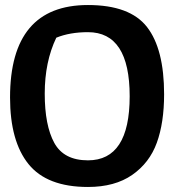

<svg xmlns="http://www.w3.org/2000/svg" viewBox="-20 -732 687 764"><path d="M330 -94Q496 -94 496 -349Q496 -604 330 -604Q258 -604 204 -582Q158 -486 158 -359.5Q158 -233 196 -163.5Q234 -94 330 -94ZM330 -712Q497 -712 565 -624.5Q633 -537 633 -357Q633 -244 604 -164Q575 -84 506 -36Q437 12 330 12Q167 12 93.5 -79Q20 -170 20 -344Q20 -712 330 -712Z"/></svg>

Font: Inika
Style: Bold
Weight: 700
Version: Version 1.001